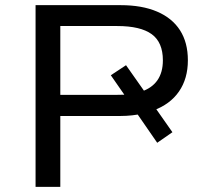

<svg xmlns="http://www.w3.org/2000/svg" viewBox="-20 -725 811 745"><path d="M118 0V-705H448Q531 -705 589.5 -680Q648 -655 678.5 -607.5Q709 -560 709 -491Q709 -420 674.5 -370Q640 -320 574 -296V-319L649 -212L590 -171L503 -297L533 -284Q515 -280 493 -277.5Q471 -275 448 -275H214V0ZM214 -357H435Q448 -357 460 -357.5Q472 -358 482 -360L476 -338L410 -433L469 -472L545 -364L527 -369Q612 -397 612 -491Q612 -561 568.5 -592.5Q525 -624 435 -624H214Z"/></svg>

Font: Nunito Sans 7pt SemiExpanded
Style: Regular
Weight: 400
Width: 6
Designer: Vernon Adams
Foundry: Vernon Adams
Version: Version 3.101;gftools[0.9.27]